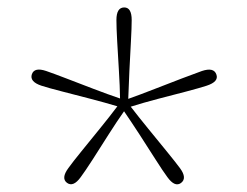

<svg xmlns="http://www.w3.org/2000/svg" viewBox="-20 -784 648 503"><path d="M454 -304.5Q438 -293 418.5 -320Q407 -335.5 387.5 -366.2Q368 -397 345.8 -431.2Q323.5 -465.5 305 -492.5Q286 -465.5 264.2 -431.2Q242.5 -397 222.8 -366.2Q203 -335.5 191.5 -320Q172 -293 155.5 -305Q139.5 -317 159 -343.5Q170.5 -359.5 193.5 -387.8Q216.5 -416 242.2 -447.8Q268 -479.5 287.5 -505.5Q256 -515 216.8 -525.2Q177.5 -535.5 142.2 -544.5Q107 -553.5 88.5 -559.5Q57 -570 63.5 -589.5Q70 -608.5 101 -598Q120 -591.5 153.8 -578.5Q187.5 -565.5 225.5 -551Q263.5 -536.5 294.5 -526Q294 -558.5 291.5 -599Q289 -639.5 287 -675.8Q285 -712 285 -731.5Q285 -764.5 305.5 -764.5Q325 -764.5 325 -731.5Q325 -712 323 -675.5Q321 -639 319 -598.5Q317 -558 316 -525Q347 -536 384.8 -550.8Q422.5 -565.5 456.5 -578.5Q490.5 -591.5 509 -598Q540.5 -608.5 547 -588.5Q553.5 -570 521.5 -559.5Q503 -553.5 467.8 -544.2Q432.5 -535 393.2 -524.8Q354 -514.5 322.5 -504.5Q342.5 -478.5 368.2 -447Q394 -415.5 417 -387.2Q440 -359 451.5 -343.5Q471 -317 454 -304.5Z"/></svg>

Font: Fraunces 72pt SuperSoft Thin
Style: Regular
Weight: 100
Version: Version 1.000;[b76b70a41]